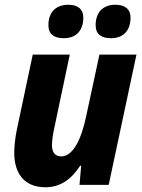

<svg xmlns="http://www.w3.org/2000/svg" viewBox="-20 -779 600 809"><path d="M448 -618C502 -618 530 -653 530 -704C530 -745 501 -759 466 -759C413 -759 383 -726 383 -673C383 -633 409 -618 448 -618ZM249 -618C303 -618 331 -653 331 -704C331 -745 302 -759 268 -759C214 -759 184 -726 184 -673C184 -633 210 -618 249 -618ZM171 10C235 10 281 -24 318 -81H322L315 0H438L555 -549H399L343 -289C322 -188 286 -120 238 -120C213 -120 199 -136 199 -167C199 -187 203 -213 208 -236L274 -549H118L51 -233C44 -199 40 -162 40 -135C40 -49 82 10 171 10Z"/></svg>

Font: Noto Sans SemiCondensed ExtraBold
Style: Italic
Weight: 800
Width: 4
Italic angle: -12°
Designer: Monotype Design Team
Foundry: Monotype Imaging Inc.
Version: Version 2.013